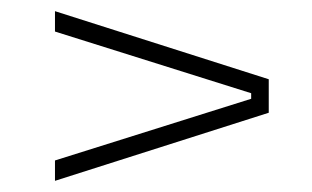

<svg xmlns="http://www.w3.org/2000/svg" viewBox="-20 -484 559 344"><path d="M430 -307V-317L78.5 -427.5V-464L461.5 -342V-282L78.5 -160V-196.5Z"/></svg>

Font: Anek Malayalam ExtraLight
Style: Regular
Weight: 250
Version: Version 1.003